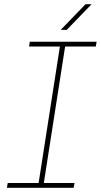

<svg xmlns="http://www.w3.org/2000/svg" viewBox="-20 -900 483 920"><path d="M13 0 17 -23H165L267 -677H119L123 -700H443L439 -677H292L190 -23H337L333 0ZM271 -757 390 -880H419L300 -757Z"/></svg>

Font: MuseoModerno Thin Thin
Style: Italic
Weight: 250
Italic angle: -9°
Version: Version 1.003